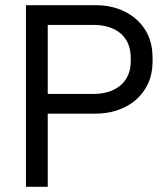

<svg xmlns="http://www.w3.org/2000/svg" viewBox="-20 -720 641 740"><path d="M80 0V-700H348Q411 -700 460.5 -675.5Q510 -651 539 -606Q568 -561 568 -497V-484Q568 -421 538.5 -375.5Q509 -330 459 -306Q409 -282 348 -282H164V0ZM164 -358H339Q406 -358 445 -391.5Q484 -425 484 -486V-496Q484 -557 445.5 -590.5Q407 -624 339 -624H164Z"/></svg>

Font: Space Grotesk Light
Style: Regular
Weight: 400
Version: Version 2.000